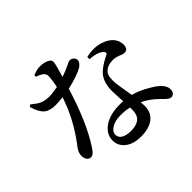

<svg xmlns="http://www.w3.org/2000/svg" viewBox="-181 -1022 1298 1298"><g transform="rotate(-45 468.0 -373.0)"><path d="M491 37C592 37 654 -9 654 -92C654 -99 653 -112 652 -129C689 -112 724 -88 757 -55C762 -50 769 -44 777 -35C796 -16 811 -6 822 -6C832 -6 840 -10 847 -17C854 -25 857 -36 857 -50C857 -83 829 -117 772 -150C725 -179 682 -198 644 -207C643 -210 643 -215 642 -222C631 -285 625 -324 623 -341C620 -385 624 -415 637 -431C654 -452 679 -463 714 -465C732 -466 752 -462 775 -453C790 -446 803 -443 812 -443C835 -443 846 -458 846 -489C846 -537 811 -578 751 -598C708 -612 662 -613 613 -601V-580C656 -578 689 -568 712 -550C725 -538 727 -528 717 -521C714 -520 709 -517 702 -514C659 -492 628 -470 609 -449C582 -419 568 -376 568 -319C568 -304 569 -280 571 -246C572 -233 572 -224 573 -218C566 -219 554 -219 538 -219C475 -219 425 -205 387 -178C352 -152 334 -119 334 -80C334 -47 348 -19 375 3C404 26 442 37 491 37ZM469 -38C438 -38 414 -44 397 -55C382 -65 375 -79 375 -96C375 -113 385 -129 405 -142C427 -157 457 -164 494 -164C524 -164 551 -161 576 -155C576 -147 576 -139 576 -131C576 -69 540 -38 469 -38ZM152 -104C162 -104 172 -109 181 -118C188 -125 197 -138 208 -155C267 -246 322 -373 373 -538C440 -553 491 -571 524 -590C543 -605 553 -618 553 -631C553 -654 533 -670 512 -670C507 -670 498 -666 484 -659C455 -645 427 -633 399 -624C400 -625 400 -627 401 -630C416 -681 425 -713 427 -726C430 -743 427 -755 419 -761C399 -776 373 -783 340 -783C321 -783 299 -778 273 -767V-752C291 -746 305 -740 315 -733C330 -723 338 -710 337 -693C336 -670 332 -640 324 -603C289 -596 261 -593 240 -593C213 -593 189 -598 169 -608C156 -614 138 -627 114 -647L99 -637C112 -592 129 -562 148 -546C167 -530 196 -522 233 -522C252 -522 275 -524 302 -527C267 -418 211 -314 132 -213C119 -195 112 -176 112 -157C112 -142 115 -130 122 -120C129 -109 139 -104 152 -104Z"/></g></svg>

Font: AllPunType SemiBold
Style: Regular
Weight: 600
Version: 1.0